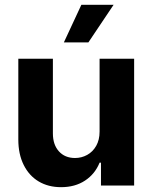

<svg xmlns="http://www.w3.org/2000/svg" viewBox="-20 -776 637 803"><path d="M396.5 -530.3H541V0H402.3V-95.7H396.5Q377.4 -48.3 335.7 -20.8Q293.9 6.8 235.4 6.8Q182.1 6.8 141.8 -17.1Q101.6 -41 79.1 -86.2Q56.6 -131.3 56.6 -192.4V-530.3H201.2V-217.8Q201.2 -170.9 226.3 -143.1Q251.5 -115.2 293.9 -115.2Q321.3 -115.2 344.7 -128.2Q368.2 -141.1 382.3 -166Q396.5 -190.9 396.5 -225.6ZM320.3 -755.9H455.1L349.6 -598.6H247.1Z"/></svg>

Font: Pretendard GOV
Style: Bold
Weight: 700
Designer: Base glyphs from Inter by Rasmus Andersson; Hangeul glyphs from Noto Sans CJK(Source Han Sans) by Jang Soo-young and Kan
Foundry: Kil Hyung-jin
Version: Version 1.309